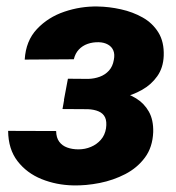

<svg xmlns="http://www.w3.org/2000/svg" viewBox="-20 -558 540 588"><path d="M288.6 -251.5 175.8 -252 188 -316.9 250 -316.4Q269 -316.9 285.6 -323Q302.2 -329.1 313.7 -341.8Q325.2 -354.5 328.6 -374.5Q332 -391.6 327.1 -403.3Q322.3 -415 310.5 -421.6Q298.8 -428.2 282.7 -428.7Q264.2 -429.2 248.3 -423.6Q232.4 -418 221.4 -406.2Q210.4 -394.5 206.1 -376.5L55.7 -375.5Q59.1 -433.1 93.3 -469.2Q127.4 -505.4 177.2 -522.2Q227.1 -539.1 278.8 -538.1Q314 -537.6 350.3 -529.5Q386.7 -521.5 417 -504.4Q447.3 -487.3 465.1 -458.5Q482.9 -429.7 481.4 -387.2Q480 -350.6 461.7 -324.7Q443.4 -298.8 414.8 -282.7Q386.2 -266.6 353 -259Q319.8 -251.5 288.6 -251.5ZM182.6 -287.1 277.8 -286.6Q309.6 -285.6 340.8 -278.8Q372.1 -272 396.7 -256.8Q421.4 -241.7 435.8 -216.3Q450.2 -190.9 449.2 -153.3Q447.3 -106.9 423.8 -75.4Q400.4 -43.9 363.8 -24.9Q327.1 -5.9 285.2 2.4Q243.2 10.7 204.6 9.8Q152.8 8.8 107.4 -9.5Q62 -27.8 33.7 -64.5Q5.4 -101.1 4.9 -157.2L151.9 -156.7Q152.3 -136.2 161.4 -124Q170.4 -111.8 185.8 -106.2Q201.2 -100.6 220.2 -100.6Q240.7 -100.6 258.5 -108.2Q276.4 -115.7 288.8 -129.9Q301.3 -144 304.7 -165Q307.6 -186 301.8 -198.5Q295.9 -210.9 282.2 -216.8Q268.6 -222.7 249.5 -223.6L171.4 -224.1Z"/></svg>

Font: Roboto ExtraBold
Style: Italic
Weight: 800
Designer: Christian Robertson
Foundry: Google
Version: Version 3.009; 2024